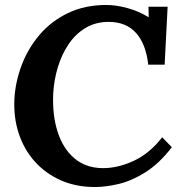

<svg xmlns="http://www.w3.org/2000/svg" viewBox="-20 -736 730 772"><path d="M408 -716Q447 -716 492.5 -703.5Q538 -691 577 -667H578L577 -709H654L642 -476H576Q567 -559 527 -603.5Q487 -648 417 -648Q365 -648 324.5 -624Q284 -600 256 -558.5Q228 -517 212.5 -465.5Q197 -414 194 -360Q190 -274 211.5 -206.5Q233 -139 278.5 -100Q324 -61 391 -60Q451 -59 516 -88.5Q581 -118 632 -184L671 -144Q619 -77 563.5 -42.5Q508 -8 456 4Q404 16 362 16Q285 16 223.5 -11.5Q162 -39 119 -87.5Q76 -136 55 -200.5Q34 -265 38 -340Q42 -408 67.5 -475Q93 -542 139.5 -596.5Q186 -651 253.5 -683.5Q321 -716 408 -716Z"/></svg>

Font: Lora
Style: Bold Italic
Weight: 700
Italic angle: -3°
Designer: Olga Karpushina, Alexei Vanyashin (Cyrillic)
Foundry: Cyreal
Version: Version 3.004